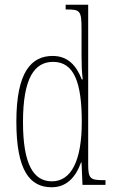

<svg xmlns="http://www.w3.org/2000/svg" viewBox="-20 -780 479 810"><path d="M198 10C260 10 299 -31 322 -95H324L328 0H425V-20H415C361 -20 352 -27 352 -86V-760H257V-740H262C318 -740 324 -735 324 -656V-544C324 -509 325 -476 329 -445H325C302 -504 266 -544 202 -544C112 -544 49 -476 49 -267C49 -60 106 10 198 10ZM199 -15C121 -15 77 -87 77 -265C77 -452 126 -519 204 -519C294 -519 325 -429 325 -265C325 -103 281 -15 199 -15Z"/></svg>

Font: Noto Serif Sinhala ExtraCondensed Thin
Style: Regular
Weight: 100
Width: 2
Designer: Jelle Bosma - Monotype Design Team
Foundry: Monotype Imaging Inc.
Version: Version 2.007